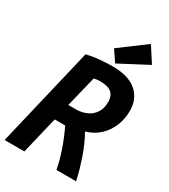

<svg xmlns="http://www.w3.org/2000/svg" viewBox="-226 -1036 1008 1142"><g transform="rotate(30 278.0 -465.0)"><path d="M-4 0 158 -682Q202 -693 251.5 -697Q301 -701 334 -701Q444 -701 499.5 -652.5Q555 -604 555 -521Q555 -469 536 -420.5Q517 -372 479 -335.5Q441 -299 385 -283Q401 -255 416.5 -220.5Q432 -186 445 -148Q458 -110 469 -72.5Q480 -35 487 0H352Q346 -33 337 -65.5Q328 -98 317 -129.5Q306 -161 293 -192.5Q280 -224 265 -255H193L132 0ZM220 -370H272Q311 -370 344 -384.5Q377 -399 397 -429Q417 -459 417 -505Q417 -544 393.5 -565.5Q370 -587 313 -587Q301 -587 291 -585.5Q281 -584 272 -582ZM338 -723 287 -798 464 -930 532 -825Z"/></g></svg>

Font: Ubuntu Sans Mono
Style: Bold Italic
Weight: 700
Italic angle: -13.5°
Monospace: yes
Designer: Dalton Maag Ltd
Foundry: Dalton Maag Ltd
Version: Version 1.006